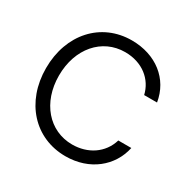

<svg xmlns="http://www.w3.org/2000/svg" viewBox="-133 -682 808 818"><g transform="rotate(30 270.5 -273.5)"><path d="M290.5 11.7C409.7 11.7 495.6 -60.5 516.6 -159.2H452.6C431.2 -87.4 366.7 -45.9 290.5 -45.9C176.8 -45.9 95.2 -140.6 95.2 -272.5C95.2 -405.3 176.8 -500 290.5 -500C375.5 -500 435.5 -450.2 451.2 -381.8H514.6C497.6 -488.3 408.7 -557.6 290 -557.6C139.2 -557.6 31.7 -439.5 31.7 -272.5C31.7 -106.4 139.2 11.7 290.5 11.7Z"/></g></svg>

Font: Guggenheim Sans Display Light
Style: Regular
Weight: 300
Designer: Modified by Tom Baber under direction of Pentagram Design 2023
Foundry: rsms
Version: Version 1.001;Glyphs 3.1.2 (3151)